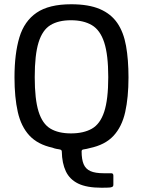

<svg xmlns="http://www.w3.org/2000/svg" viewBox="-20 -696 671 901"><path d="M48 -333Q48 -444 71 -520.5Q94 -597 152 -636.5Q210 -676 314 -676Q396 -676 448.5 -653.5Q501 -631 530.5 -588Q560 -545 571.5 -480.5Q583 -416 583 -333Q583 -239 567.5 -170Q552 -101 512.5 -58.5Q473 -16 401 -1Q394 1 387 2.5Q380 4 373 5Q363 6 363 14Q363 52 372.5 74.5Q382 97 404.5 107Q427 117 467 117H502Q512 117 512 128V170Q512 176 510 178.5Q508 181 501 183Q498 184 483.5 184.5Q469 185 457 185Q387 185 347 165.5Q307 146 289 108Q271 70 270 15Q270 11 267.5 8.5Q265 6 259 5Q253 4 244.5 2.5Q236 1 226 -3Q157 -18 118 -60Q79 -102 63.5 -170.5Q48 -239 48 -333ZM143 -334Q143 -230 161 -172.5Q179 -115 216.5 -92.5Q254 -70 313 -70Q372 -70 411 -92Q450 -114 469 -171.5Q488 -229 488 -334Q488 -439 469 -497Q450 -555 411 -578Q372 -601 313 -601Q254 -601 216.5 -578Q179 -555 161 -497Q143 -439 143 -334Z"/></svg>

Font: Glory Thin Medium
Style: Regular
Weight: 500
Version: Version 1.011